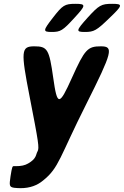

<svg xmlns="http://www.w3.org/2000/svg" viewBox="-20 -770 647 1003"><path d="M35 151C28 199 28 207 54 211C64 212 75 213 87 213C137 213 175 198 205 173C289 106 291 51 430 -225C568 -500 575 -528 507 -528C438 -528 423 -513 356 -364C289 -215 279 -215 258 -364C237 -513 228 -528 159 -528C90 -528 88 -504 135 -264C182 -23 186 3 176 21C166 39 172 58 127 84C110 94 90 98 64 98H54C44 97 43 102 35 151ZM437 -677C377 -610 375 -603 423 -603C471 -603 484 -610 553 -677C622 -743 623 -750 566 -750C509 -750 497 -743 437 -677ZM256 -677C204 -610 203 -603 250 -603C296 -603 308 -610 369 -677C430 -743 430 -750 374 -750C318 -750 307 -743 256 -677Z"/></svg>

Font: Asimov Print
Style: AIt
Weight: 500
Designer: Google
Version: Version 2.000980: 2014